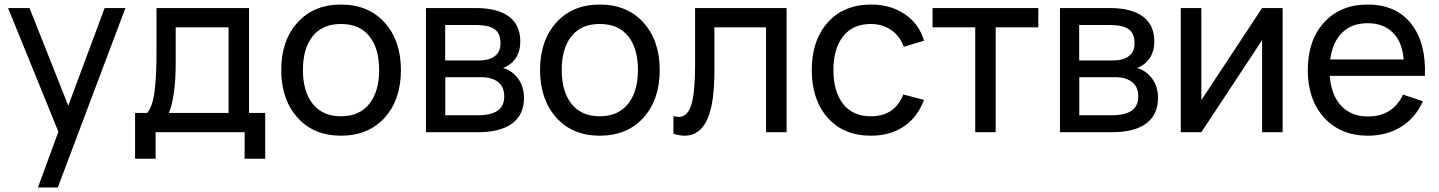

<svg xmlns="http://www.w3.org/2000/svg" viewBox="-20 -575 6258 835"><path d="M231.4 240.2H145L233.9 -2L15.1 -540H108.4L276.9 -115.2L435.1 -540H525.4Z M567.4 115.2V-84H620.1Q643.6 -111.3 652.1 -177.2Q660.6 -243.2 660.6 -340.8V-540H1063V-84H1133.3V115.2H1043.9V0H656.7V115.2ZM714.4 -84H974.1V-456.1H744.1V-293.9Q744.1 -227.1 736.1 -170.9Q728 -114.7 714.4 -84Z M1462.9 15.1Q1343.8 15.1 1273.4 -64Q1203.1 -143.1 1203.1 -270.5Q1203.1 -398.4 1273.7 -476.8Q1344.2 -555.2 1462.9 -555.2Q1582.5 -555.2 1653.1 -476.6Q1723.6 -397.9 1723.6 -270.5Q1723.6 -142.1 1653.1 -63.5Q1582.5 15.1 1462.9 15.1ZM1462.9 -69.3Q1543 -69.3 1585.9 -123.3Q1628.9 -177.2 1628.9 -270.5Q1628.9 -364.7 1586.2 -417.7Q1543.5 -470.7 1462.9 -470.7Q1382.3 -470.7 1339.8 -417.5Q1297.4 -364.3 1297.4 -270.5Q1297.4 -176.8 1340.3 -123Q1383.3 -69.3 1462.9 -69.3Z M2058.1 0H1832.5V-540H2048.8Q2143.6 -540 2193.1 -503.2Q2242.7 -466.3 2242.7 -395Q2242.7 -351.6 2222.7 -322Q2202.6 -292.5 2168 -279.3Q2207.5 -268.1 2233.2 -233.2Q2258.8 -198.2 2258.8 -149.4Q2258.8 -76.2 2207.5 -38.1Q2156.2 0 2058.1 0ZM2048.8 -466.3H1916V-312H2063.5Q2106.4 -312 2131.6 -330.6Q2156.7 -349.1 2156.7 -386.7Q2156.7 -429.7 2131.3 -448Q2106 -466.3 2048.8 -466.3ZM1916.5 -73.7H2056.6Q2114.7 -73.7 2143.8 -93.5Q2172.9 -113.3 2172.9 -155.3Q2172.9 -198.2 2145.5 -218.8Q2118.2 -239.3 2072.8 -239.3H1916.5Z M2588.4 15.1Q2469.2 15.1 2398.9 -64Q2328.6 -143.1 2328.6 -270.5Q2328.6 -398.4 2399.2 -476.8Q2469.7 -555.2 2588.4 -555.2Q2708 -555.2 2778.6 -476.6Q2849.1 -397.9 2849.1 -270.5Q2849.1 -142.1 2778.6 -63.5Q2708 15.1 2588.4 15.1ZM2588.4 -69.3Q2668.5 -69.3 2711.4 -123.3Q2754.4 -177.2 2754.4 -270.5Q2754.4 -364.7 2711.7 -417.7Q2668.9 -470.7 2588.4 -470.7Q2507.8 -470.7 2465.3 -417.5Q2422.9 -364.3 2422.9 -270.5Q2422.9 -176.8 2465.8 -123Q2508.8 -69.3 2588.4 -69.3Z M2908.7 6.8V-70.3Q2921.4 -66.4 2931.2 -66.4Q2971.2 -66.4 2987.1 -121.6Q3002.9 -176.8 3002.9 -288.6V-540H3400.9V0H3311.5V-456.1H3086.9V-263.7Q3086.9 -121.6 3054.7 -53.2Q3022.5 15.1 2957.5 15.1Q2936 15.1 2908.7 6.8Z M3767.6 15.1Q3648.4 15.1 3579.3 -63.2Q3510.3 -141.6 3510.3 -270Q3510.3 -399.4 3579.8 -477.3Q3649.4 -555.2 3768.6 -555.2Q3854 -555.2 3915.8 -512.9Q3977.5 -470.7 3998.5 -397.9L3910.6 -371.6Q3893.6 -418.5 3855.5 -444.6Q3817.4 -470.7 3767.6 -470.7Q3689 -470.7 3646.7 -417Q3604.5 -363.3 3604.5 -270Q3604.5 -177.2 3646.5 -123.3Q3688.5 -69.3 3767.6 -69.3Q3871.1 -69.3 3908.7 -164.1L3998.5 -140.6Q3970.2 -64.9 3910.6 -24.9Q3851.1 15.1 3767.6 15.1Z M4310.1 0H4221.2V-456.1H4035.6V-540H4495.6V-456.1H4310.1Z M4815.4 0H4589.8V-540H4806.2Q4900.9 -540 4950.4 -503.2Q5000 -466.3 5000 -395Q5000 -351.6 4980 -322Q4960 -292.5 4925.3 -279.3Q4964.8 -268.1 4990.5 -233.2Q5016.1 -198.2 5016.1 -149.4Q5016.1 -76.2 4964.8 -38.1Q4913.6 0 4815.4 0ZM4806.2 -466.3H4673.3V-312H4820.8Q4863.8 -312 4888.9 -330.6Q4914.1 -349.1 4914.1 -386.7Q4914.1 -429.7 4888.7 -448Q4863.3 -466.3 4806.2 -466.3ZM4673.8 -73.7H4814Q4872.1 -73.7 4901.1 -93.5Q4930.2 -113.3 4930.2 -155.3Q4930.2 -198.2 4902.8 -218.8Q4875.5 -239.3 4830.1 -239.3H4673.8Z M5468.8 -540H5558.1V0H5468.8V-400.4L5204.6 0H5115.2V-540H5204.6V-139.6Z M5929.2 -68.4Q6036.1 -68.4 6082 -163.6L6168 -134.8Q6136.2 -63 6074 -23.9Q6011.7 15.1 5929.2 15.1Q5810.5 15.1 5739 -63Q5667.5 -141.1 5667.5 -270Q5667.5 -399.9 5738.5 -477.5Q5809.6 -555.2 5927.2 -555.2Q6050.8 -555.2 6116.7 -472.4Q6182.6 -389.6 6176.8 -245.1H5763.2Q5769 -161.6 5812.7 -115Q5856.4 -68.4 5929.2 -68.4ZM5765.1 -316.4H6084.5Q6078.6 -392.1 6037.6 -433.1Q5996.6 -474.1 5927.2 -474.1Q5858.9 -474.1 5816.9 -432.9Q5774.9 -391.6 5765.1 -316.4Z"/></svg>

Font: Vela Sans Med
Style: Regular
Weight: 500
Designer: Principal design: Mikhail Sharanda - project Manrope.
Design modification: Ravid Balaliev
Foundry: Mikhail Sharanda
Version: Version 1.001